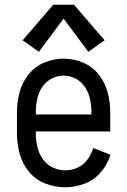

<svg xmlns="http://www.w3.org/2000/svg" viewBox="-20 -787 540 815"><path d="M145 -567 76 -616 206 -767H294L424 -616L355 -567L250 -708ZM257 8Q213 8 172 -8Q131 -24 103 -58Q75 -92 63.5 -134.5Q52 -177 52 -220V-310Q52 -353 63 -394.5Q74 -436 100.5 -470Q127 -504 167 -521Q207 -538 250 -538Q293 -538 333 -521Q373 -504 399.5 -470Q426 -436 437 -394.5Q448 -353 448 -310V-229H132V-220Q132 -192 138.5 -164Q145 -136 161 -112.5Q177 -89 203 -76.5Q229 -64 257 -64Q284 -64 309.5 -75.5Q335 -87 351.5 -110Q368 -133 376 -159L449 -130Q436 -89 408 -56Q380 -23 339.5 -7.5Q299 8 257 8ZM132 -301H368V-310Q368 -338 362.5 -365Q357 -392 342 -415.5Q327 -439 302.5 -452.5Q278 -466 250 -466Q222 -466 197.5 -452.5Q173 -439 158 -415.5Q143 -392 137.5 -365Q132 -338 132 -310Z"/></svg>

Font: Iosevka SS08
Style: Regular
Weight: 400
Monospace: yes
Designer: Belleve Invis
Foundry: Belleve Invis
Version: 2.1.0; ttfautohint (v1.8.2)